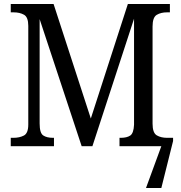

<svg xmlns="http://www.w3.org/2000/svg" viewBox="-20 -734 907 964"><path d="M34 0V-42H47Q78 -42 100 -53.5Q122 -65 122 -109V-604Q122 -648 100.5 -660Q79 -672 49 -672H34V-714H249L436 -139L622 -714H833V-672H818Q788 -672 767 -659.5Q746 -647 746 -601V-113Q746 -67 767 -54.5Q788 -42 819 -42H849V-26L790 210H713L790 0H580V-42H586Q617 -42 634 -53.5Q651 -65 653 -108V-640L444 0H390L179 -638V-114Q179 -66 197 -54Q215 -42 246 -42H251V0Z"/></svg>

Font: Noto Serif SemiCondensed
Style: Regular
Weight: 400
Width: 4
Designer: Monotype Design Team
Foundry: Monotype Imaging Inc.
Version: Version 2.013